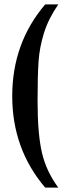

<svg xmlns="http://www.w3.org/2000/svg" viewBox="-20 -750 312 879"><path d="M36 -310Q36 -553 187 -730H247Q202 -665 181.5 -599.5Q161 -534 156.5 -468.5Q152 -403 152 -288Q152 -137 172 -51Q192 35 247 109H187Q36 -68 36 -310Z"/></svg>

Font: Trirong
Style: Bold
Weight: 700
Designer: Katatrad Team
Foundry: CadsonDemak
Version: Version 1.001